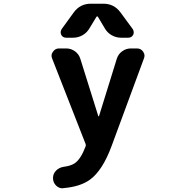

<svg xmlns="http://www.w3.org/2000/svg" viewBox="-20 -806 1040 1031"><path d="M321.3 204.1Q318.4 205.1 315.4 205.1Q295.9 205.1 281.2 190.4Q264.6 173.8 264.6 150.4Q264.6 127 280.8 110.4Q296.9 93.8 321.3 89.8Q360.4 85 381.8 70.3Q414.1 47.9 439.5 -19.5Q442.4 -26.4 439.5 -33.2L259.8 -492.2Q256.8 -500 256.8 -506.8Q256.8 -518.6 264.6 -528.3Q276.4 -545.9 296.9 -545.9H335.9Q361.3 -545.9 382.3 -530.8Q403.3 -515.6 411.1 -491.2L507.8 -182.6Q507.8 -181.6 509.8 -181.6Q511.7 -181.6 511.7 -182.6L607.4 -491.2Q615.2 -515.6 636.2 -530.8Q657.2 -545.9 682.6 -545.9H715.8Q736.3 -545.9 749 -528.3Q755.9 -517.6 755.9 -506.8Q755.9 -499 752.9 -492.2L579.1 -21.5Q531.2 108.4 463.9 158.2Q412.1 196.3 321.3 204.1ZM505.9 -715.8Q504.9 -717.8 502 -717.8Q499 -717.8 498 -715.8L460 -653.3Q446.3 -629.9 422.9 -616.7Q399.4 -603.5 373 -603.5H335Q317.4 -603.5 308.6 -619.1Q305.7 -627 305.7 -632.8Q305.7 -641.6 311.5 -650.4L376 -739.3Q410.2 -786.1 467.8 -786.1H535.2Q592.8 -786.1 627 -739.3L692.4 -650.4Q698.2 -641.6 698.2 -632.8Q698.2 -626 695.3 -619.1Q686.5 -603.5 668.9 -603.5H629.9Q603.5 -603.5 580.1 -616.7Q556.6 -629.9 543 -653.3Z"/></svg>

Font: Gen Jyuu Gothic Monospace Bold
Style: Bold
Weight: 700
Designer: [Source Han Sans]
Ryoko NISHIZUKA  (kana & ideographs); Paul D. Hunt (Latin, Greek & Cyrillic); Wenlong ZHANG  (bopomofo
Version: Version 1.002.20150607